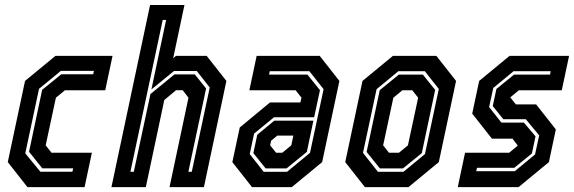

<svg xmlns="http://www.w3.org/2000/svg" viewBox="-20 -770 2362 790"><path d="M93 0 12 -103 83 -437 208 -540H443L413 -398.5H247L210 -368L168 -172L192 -141.5H358L328 0ZM146 -63.5H278L281 -77.5H154L99.5 -145.5L153.5 -400.5L232.5 -464.5H363.5L366.5 -478.5H230.5L140.5 -404.5L84 -139Z M438.5 0 597.5 -749.5H739L692.5 -530.5L704 -540H830.5L911.5 -437L819 0H677.5L755.5 -368L731.5 -399H704.5L656 -358.5L580 0ZM516.5 -63H530.5L599 -383L698 -464H781.5L828 -406L755 -63H769L843 -410L789.5 -478H696L603 -402L663.5 -688H649.5Z M1017 0 936 -103 966.5 -245.5 1091 -348.5H1216L1220.5 -368L1196.5 -398.5H1006L1036 -540H1295.5L1376.5 -437L1305.5 -103L1180.5 0ZM1065 -63H1161L1255.5 -141L1311.5 -403L1253 -477H1090L1087 -463H1245L1296.5 -399L1272.5 -287.5H1107.5L1025.5 -220.5L1007.5 -136ZM1073 -77 1022.5 -140 1038.5 -215.5 1108.5 -273.5H1269.5L1242.5 -145L1159 -77ZM1116 -141.5H1141.5L1178.5 -172L1187 -212H1121L1095.5 -191L1091.5 -172Z M1481.5 0 1400.5 -103 1471.5 -437 1596.5 -540H1775.5L1856.5 -437L1785.5 -103L1660.5 0ZM1535 -63H1640L1728.5 -136L1785.5 -404L1728 -477H1619L1529.5 -403L1473.5 -141ZM1543 -77 1488.5 -145 1542.5 -399 1621 -463H1720L1770.5 -400L1715.5 -140L1638 -77ZM1580.5 -141.5H1621.5L1658.5 -172L1700.5 -368L1676.5 -398.5H1635.5L1598.5 -368L1556.5 -172Z M1863.5 0 1893.5 -141.5H2075L2110.5 -171L2088.5 -199.5H2004L1923 -302.5L1951.5 -437L2076.5 -540H2321.5L2291.5 -398.5H2115L2079.5 -369.5L2102.5 -340.5H2186L2267 -237.5L2238.5 -103L2113.5 0ZM1939.5 -65.5H2098L2181.5 -134.5L2198.5 -213L2143.5 -279.5H2051L2007.5 -333.5L2022.5 -404L2095 -463H2243L2246 -477H2093L2009.5 -408L1992.5 -329.5L2043 -265.5H2135.5L2183.5 -209L2168.5 -138.5L2096 -79.5H1942.5Z"/></svg>

Font: Tourney Condensed Regular
Style: Bold Italic
Weight: 700
Width: 3
Italic angle: -12°
Designer: Tyler Finck
Foundry: Etcetera Type Co
Version: Version 1.010; ttfautohint (v1.8.3)